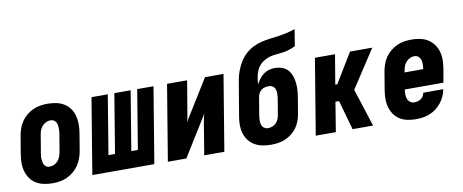

<svg xmlns="http://www.w3.org/2000/svg" viewBox="-65 -1013 3130 1299"><g transform="rotate(-10 1500.0 -363.5)"><path d="M207 8Q177 8 148 2Q119 -4 95 -18.5Q71 -33 55 -56Q39 -79 31 -107Q23 -135 23.5 -164.5Q24 -194 29 -225L49 -345Q53 -369 61.5 -394Q70 -419 85 -441Q100 -463 121 -480.5Q142 -498 166.5 -509Q191 -520 216 -524Q241 -528 266 -528Q296 -528 325 -522Q354 -516 378 -501.5Q402 -487 418.5 -464Q435 -441 442.5 -413Q450 -385 450 -355.5Q450 -326 445 -295L425 -175Q421 -151 412 -126Q403 -101 388 -79Q373 -57 352 -39.5Q331 -22 307 -11Q283 0 257.5 4Q232 8 207 8ZM207 -106Q223 -106 239 -113.5Q255 -121 265.5 -134Q276 -147 281.5 -162.5Q287 -178 290 -194L310 -314Q312 -325 312.5 -336Q313 -347 312.5 -357.5Q312 -368 309.5 -378Q307 -388 301.5 -396.5Q296 -405 286.5 -409.5Q277 -414 266 -414Q250 -414 234.5 -406.5Q219 -399 208 -386Q197 -373 191.5 -357.5Q186 -342 184 -326L164 -206Q162 -195 161 -184Q160 -173 161 -162.5Q162 -152 164.5 -142Q167 -132 172.5 -123.5Q178 -115 187 -110.5Q196 -106 207 -106Z M481 0 567 -520H679L612 -114H657L724 -520H836L769 -114H814L881 -520H993L907 0Z M1000 0 1086 -520H1224L1189 -312Q1186 -294 1183 -276.5Q1180 -259 1174 -241L1347 -520H1474L1388 0H1250L1284 -208Q1287 -226 1290.5 -243.5Q1294 -261 1300 -279L1127 0Z M1708 8Q1678 8 1650 2.5Q1622 -3 1598 -16.5Q1574 -30 1557 -51.5Q1540 -73 1531.5 -99.5Q1523 -126 1522.5 -155Q1522 -184 1527 -214L1560 -410Q1564 -439 1570 -468.5Q1576 -498 1587 -527Q1598 -556 1614.5 -582.5Q1631 -609 1654.5 -631Q1678 -653 1706 -667Q1734 -681 1763.5 -688.5Q1793 -696 1823 -699.5Q1853 -703 1883 -707.5Q1913 -712 1942.5 -718.5Q1972 -725 2000 -735L1982 -621Q1962 -611 1940.5 -604Q1919 -597 1896.5 -593.5Q1874 -590 1852.5 -588.5Q1831 -587 1809.5 -582Q1788 -577 1767 -565Q1746 -553 1731 -535.5Q1716 -518 1708 -496.5Q1700 -475 1697 -454Q1695 -442 1693.5 -431Q1692 -420 1692 -409Q1702 -428 1714.5 -445Q1727 -462 1744.5 -475Q1762 -488 1782 -493.5Q1802 -499 1821 -499Q1847 -499 1870.5 -491Q1894 -483 1910 -466Q1926 -449 1934.5 -426Q1943 -403 1946 -378.5Q1949 -354 1947.5 -328.5Q1946 -303 1942 -278L1923 -164Q1919 -140 1910 -116.5Q1901 -93 1886 -72Q1871 -51 1850 -35Q1829 -19 1805.5 -9Q1782 1 1757 4.5Q1732 8 1708 8ZM1708 -106Q1722 -106 1737 -111.5Q1752 -117 1763 -128.5Q1774 -140 1780 -154.5Q1786 -169 1788 -183L1807 -297Q1809 -312 1809 -327Q1809 -342 1804.5 -355.5Q1800 -369 1787.5 -377Q1775 -385 1760 -385Q1747 -385 1734 -382Q1721 -379 1710 -370.5Q1699 -362 1692.5 -350Q1686 -338 1684 -325L1662 -195Q1660 -180 1660 -165Q1660 -150 1664.5 -136.5Q1669 -123 1681 -114.5Q1693 -106 1708 -106Z M2016 0 2102 -520H2240L2206 -317H2220L2343 -520H2496L2326 -260L2410 0H2269L2212 -203H2187L2154 0Z M2703 8Q2673 8 2644.5 2Q2616 -4 2592.5 -19Q2569 -34 2553.5 -57Q2538 -80 2530.5 -107.5Q2523 -135 2523.5 -165Q2524 -195 2529 -225L2549 -345Q2553 -369 2561.5 -394Q2570 -419 2585 -441Q2600 -463 2621 -480.5Q2642 -498 2666 -509Q2690 -520 2715.5 -524Q2741 -528 2765 -528Q2796 -528 2825 -522Q2854 -516 2877.5 -501.5Q2901 -487 2918 -464Q2935 -441 2943 -413.5Q2951 -386 2950.5 -356Q2950 -326 2945 -295L2929 -203H2663Q2661 -187 2661 -170.5Q2661 -154 2666 -139.5Q2671 -125 2683.5 -115.5Q2696 -106 2713 -106Q2724 -106 2736 -109Q2748 -112 2758.5 -119.5Q2769 -127 2775 -138Q2781 -149 2783 -160H2920Q2916 -136 2906 -113Q2896 -90 2880 -70Q2864 -50 2843.5 -34Q2823 -18 2799.5 -8.5Q2776 1 2751.5 4.5Q2727 8 2703 8ZM2682 -317H2810Q2812 -328 2812.5 -338.5Q2813 -349 2812.5 -359.5Q2812 -370 2809 -379.5Q2806 -389 2800.5 -397Q2795 -405 2785.5 -409.5Q2776 -414 2765 -414Q2750 -414 2734.5 -406.5Q2719 -399 2708 -386Q2697 -373 2691.5 -357.5Q2686 -342 2684 -326Z"/></g></svg>

Font: Iosevka Term Curly Hv Obl
Style: Regular
Weight: 900
Italic angle: -9°
Designer: Belleve Invis
Foundry: Belleve Invis
Version: Version 32.3.0